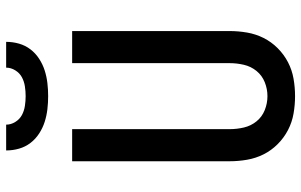

<svg xmlns="http://www.w3.org/2000/svg" viewBox="-202 -794 1003 640"><g transform="rotate(-90 300.0 -473.5)"><path d="M300 8Q271 8 242 3Q213 -2 187 -15.5Q161 -29 140 -50Q119 -71 106 -97Q93 -123 88 -152Q83 -181 83 -210V-735H190V-210Q190 -186 195.5 -162.5Q201 -139 216 -120.5Q231 -102 253.5 -93Q276 -84 300 -84Q324 -84 346.5 -93Q369 -102 384 -120.5Q399 -139 404.5 -162.5Q410 -186 410 -210V-735H517V-210Q517 -181 512 -152Q507 -123 494 -97Q481 -71 460 -50Q439 -29 413 -15.5Q387 -2 358 3Q329 8 300 8ZM300 -815Q278 -815 256.5 -817.5Q235 -820 214.5 -826.5Q194 -833 175.5 -845Q157 -857 144 -874Q131 -891 125 -912Q119 -933 119 -955H205Q205 -939 214 -924.5Q223 -910 237 -902.5Q251 -895 267.5 -892.5Q284 -890 300 -890Q316 -890 332.5 -892.5Q349 -895 363 -902.5Q377 -910 386 -924.5Q395 -939 395 -955H481Q481 -933 475 -912Q469 -891 456 -874Q443 -857 424.5 -845Q406 -833 385.5 -826.5Q365 -820 343.5 -817.5Q322 -815 300 -815Z"/></g></svg>

Font: Iosevka SS04 Semibold Extended
Style: Regular
Weight: 600
Width: 7
Monospace: yes
Designer: Belleve Invis
Foundry: Belleve Invis
Version: Version 19.0.0; ttfautohint (v1.8.4)